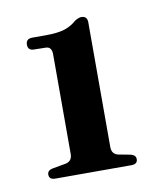

<svg xmlns="http://www.w3.org/2000/svg" viewBox="-53 -759 370 449"><g transform="rotate(-10 132.5 -535.0)"><path d="M47 -660Q32.5 -660 32.5 -674Q32.5 -688 48 -688H79.5Q108 -688 124.5 -693.2Q141 -698.5 153 -709.5Q162.5 -715.5 169 -715.5Q183 -715.5 183 -700.5V-404.5Q183 -387.5 198 -384L227 -378.5Q239 -375.5 239 -366Q239 -354 224.5 -354H44Q29 -354 29 -366Q29 -376 41.5 -378.5L72.5 -384Q89 -387 89 -404.5V-641Q89 -659.5 74.5 -659.5Z"/></g></svg>

Font: Fraunces 144pt S050 SemiBold
Style: Regular
Weight: 600
Version: Version 1.000; ttfautohint (v1.8.3)